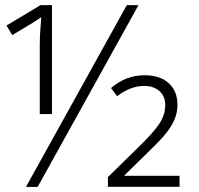

<svg xmlns="http://www.w3.org/2000/svg" viewBox="-20 -734 780 754"><path d="M139.2 -713.9H184.1V-286.1H136.2V-553.2Q136.2 -601.6 142.1 -667Q129.4 -655.8 28.3 -596.2L5.4 -633.8ZM523.9 -713.9 127.9 0H82L478 -713.9ZM685.1 -0.5H403.8V-38.6L522 -154.3Q583 -213.4 606 -248.5Q628.9 -283.7 628.9 -321.3Q628.9 -356 606.2 -376.2Q583.5 -396.5 545.9 -396.5Q493.2 -396.5 439.9 -356.4L416 -388.2Q474.1 -438.5 547.9 -438.5Q608.4 -438.5 642.6 -407.5Q676.8 -376.5 676.8 -322.3Q676.8 -299.3 670.4 -278.8Q664.1 -258.3 650.9 -237.1Q637.7 -215.8 617.4 -193.1Q597.2 -170.4 466.8 -43.5H685.1Z"/></svg>

Font: JBL Sans
Style: Light
Weight: 300
Version: Version 1.10